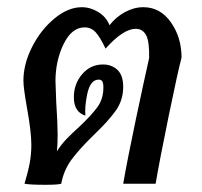

<svg xmlns="http://www.w3.org/2000/svg" viewBox="-20 -510 560 533"><path d="M484 -350Q474 -313 449 -191.5Q424 -70 412 0H322Q334 -69 357 -178Q380 -287 394 -349Q395 -395 385.5 -412.5Q376 -430 357 -430Q322 -430 273 -375Q258 -407 245.5 -420.5Q233 -434 215 -434Q179 -434 156.5 -387.5Q134 -341 134 -285L136 -228Q140 -168 140 -136Q140 -108 138 -90Q150 -109 164.5 -124Q179 -139 201 -159Q235 -191 251 -213.5Q267 -236 267 -267Q267 -279 264 -284Q261 -289 254 -289Q229 -289 221 -243Q215 -211 217 -189Q185 -199 185 -240Q185 -277 208 -304Q231 -331 266 -331Q290 -331 306 -316Q322 -301 322 -269Q322 -232 301.5 -203Q281 -174 240 -135Q201 -97 179 -67.5Q157 -38 150 0Q141 3 107 3Q62 3 48 0Q58 -33 62.5 -57.5Q67 -82 67 -108Q67 -144 55 -210Q45 -266 45 -286Q45 -332 69 -379.5Q93 -427 131 -458.5Q169 -490 207 -490Q231 -490 253 -476.5Q275 -463 284 -440Q302 -463 327 -476.5Q352 -490 378 -490Q425 -490 454.5 -448Q484 -406 484 -350Z"/></svg>

Font: Charmonman
Style: Bold
Weight: 700
Designer: Ekaluck Peanpanawate
Foundry: Cadson Demak Co.,Ltd.
Version: Version 1.000; ttfautohint (v1.6)